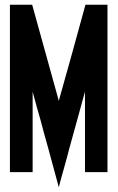

<svg xmlns="http://www.w3.org/2000/svg" viewBox="-20 -731 498 813"><path d="M22 -2V-710.9H116.2L229 -304.2Q257.8 -407.2 285.9 -507.6Q314 -607.9 341.8 -710.9H435.1V-2H339.8V-342.8Q322.8 -282.7 306.4 -221.4Q290 -160.2 272.9 -100.1Q270 -87.9 263.9 -65.4Q257.8 -43 251 -19Q244.1 4.9 238 27.3Q231.9 49.8 229 62L185.1 -100.1Q172.9 -142.1 166 -168.5Q159.2 -194.8 152.6 -219Q146 -243.2 137.9 -270.5Q129.9 -297.9 118.2 -342.8V-2Z"/></svg>

Font: Fundamental  Brigade Condensed
Style: Regular
Weight: 400
Width: 3
Designer: Peter Wiegel, original typeface by Carl Albert Fahrenwaldt 1901
Foundry: Peter Wiegel
Version: Version 0.000 2012 initial release